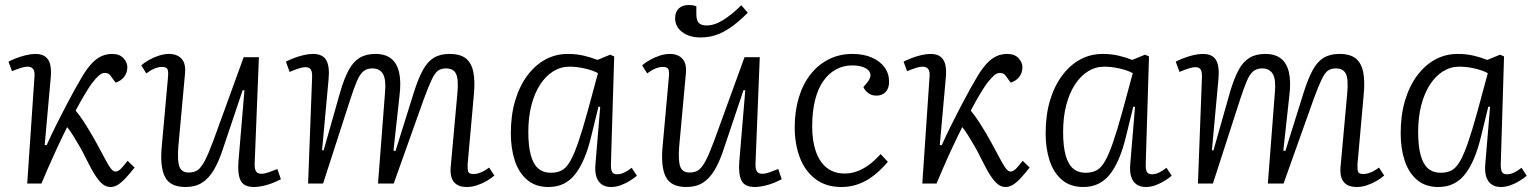

<svg xmlns="http://www.w3.org/2000/svg" viewBox="-20 -735 6142 769"><path d="M159 -154H167Q185 -194 205 -234Q225 -274 244 -310.5Q263 -347 280 -377.5Q297 -408 309 -428Q330 -463 349 -482.5Q368 -502 387.5 -510.5Q407 -519 429 -519Q459 -519 474.5 -502Q490 -485 490 -466Q490 -444 477.5 -427.5Q465 -411 443 -404L427 -426Q421 -436 414.5 -439.5Q408 -443 400 -443Q388 -443 376 -432.5Q364 -422 347 -400Q337 -386 320 -358Q303 -330 283 -292Q299 -273 314 -250Q329 -227 345.5 -199Q362 -171 380 -137Q392 -115 401 -98Q410 -81 417 -70Q424 -59 430 -53.5Q436 -48 443 -48Q454 -48 466.5 -61.5Q479 -75 491 -91L519 -64Q500 -40 484 -22.5Q468 -5 453 4.5Q438 14 423 14Q407 14 393 4Q379 -6 362.5 -31Q346 -56 323 -103Q312 -126 299 -148.5Q286 -171 273.5 -191Q261 -211 249 -226Q228 -184 208 -141Q188 -98 172 -61Q156 -24 146 0H89L118 -427Q120 -448 113 -458Q106 -468 90 -468Q79 -468 63.5 -463Q48 -458 28 -450L14 -488Q25 -494 44 -501.5Q63 -509 84 -514Q105 -519 122 -519Q148 -519 162.5 -507.5Q177 -496 181.5 -474.5Q186 -453 183 -422Z M546 -473Q559 -485 578 -495.5Q597 -506 617.5 -512.5Q638 -519 656 -519Q690 -519 707.5 -499.5Q725 -480 721 -440L694 -145Q690 -89 699 -66.5Q708 -44 736 -44Q758 -44 772 -54Q786 -64 800.5 -91.5Q815 -119 835 -173L956 -506H1017L1000 -81Q999 -60 1005 -49.5Q1011 -39 1027 -39Q1039 -39 1055 -44.5Q1071 -50 1091 -58L1105 -17Q1095 -12 1081.5 -6Q1068 0 1053 4.5Q1038 9 1023.5 11.5Q1009 14 998 14Q956 14 943.5 -12.5Q931 -39 935 -88L959 -373L952 -374L874 -142Q857 -89 836.5 -54.5Q816 -20 789 -3Q762 14 723 14Q661 14 640.5 -27Q620 -68 628 -150L653 -427Q655 -450 650.5 -458.5Q646 -467 628 -467Q615 -467 599 -460.5Q583 -454 566 -441Z M1522 -363Q1527 -416 1514 -438.5Q1501 -461 1471 -461Q1449 -461 1435 -449Q1421 -437 1409.5 -410Q1398 -383 1383 -337L1274 0H1214L1230 -424Q1231 -445 1225.5 -455.5Q1220 -466 1203 -466Q1194 -466 1179 -461.5Q1164 -457 1140 -447L1125 -488Q1136 -494 1155 -501.5Q1174 -509 1195 -514Q1216 -519 1233 -519Q1273 -519 1287 -493.5Q1301 -468 1296 -417L1270 -134L1276 -132L1343 -368Q1359 -422 1377 -455Q1395 -488 1420.5 -503.5Q1446 -519 1484 -519Q1523 -519 1546.5 -500.5Q1570 -482 1578.5 -445Q1587 -408 1580 -351L1556 -132L1564 -130L1637 -363Q1655 -420 1673.5 -454Q1692 -488 1717.5 -503.5Q1743 -519 1780 -519Q1824 -519 1846.5 -500.5Q1869 -482 1876 -445.5Q1883 -409 1878 -357L1853 -78Q1852 -56 1855.5 -47Q1859 -38 1877 -38Q1890 -38 1906 -44.5Q1922 -51 1939 -64L1960 -32Q1949 -22 1930.5 -11Q1912 0 1891 7Q1870 14 1850 14Q1825 14 1810 4.5Q1795 -5 1789 -22.5Q1783 -40 1785 -65L1812 -362Q1817 -418 1806.5 -439.5Q1796 -461 1766 -461Q1747 -461 1734.5 -452Q1722 -443 1709 -416Q1696 -389 1676 -334L1557 0H1494Z M2427 -81Q2426 -56 2431.5 -46.5Q2437 -37 2452 -37Q2466 -37 2480.5 -44Q2495 -51 2510 -63L2531 -31Q2519 -21 2502 -10.5Q2485 0 2466 7Q2447 14 2427 14Q2405 14 2390 3.5Q2375 -7 2368.5 -27.5Q2362 -48 2365 -79L2384 -307L2377 -308L2348 -189Q2336 -139 2320 -101Q2304 -63 2284 -37.5Q2264 -12 2237.5 1Q2211 14 2177 14Q2125 14 2091.5 -14.5Q2058 -43 2042 -91.5Q2026 -140 2026 -201Q2026 -274 2043.5 -332.5Q2061 -391 2092.5 -433Q2124 -475 2165 -497Q2206 -519 2254 -519Q2289 -519 2318.5 -512Q2348 -505 2373 -495L2424 -516L2440 -509ZM2186 -43Q2211 -43 2229.5 -52.5Q2248 -62 2263.5 -89Q2279 -116 2295.5 -163.5Q2312 -211 2333 -287L2375 -442Q2355 -453 2323 -460.5Q2291 -468 2261 -468Q2226 -468 2196 -449.5Q2166 -431 2143.5 -396.5Q2121 -362 2108.5 -314Q2096 -266 2096 -206Q2096 -150 2106 -113.5Q2116 -77 2136 -60Q2156 -43 2186 -43Z M2552 -473Q2565 -485 2584 -495.5Q2603 -506 2623.5 -512.5Q2644 -519 2662 -519Q2696 -519 2713.5 -499.5Q2731 -480 2727 -440L2700 -145Q2696 -89 2705 -66.5Q2714 -44 2742 -44Q2764 -44 2778 -54Q2792 -64 2806.5 -91.5Q2821 -119 2841 -173L2962 -506H3023L3006 -81Q3005 -60 3011 -49.5Q3017 -39 3033 -39Q3045 -39 3061 -44.5Q3077 -50 3097 -58L3111 -17Q3101 -12 3087.5 -6Q3074 0 3059 4.5Q3044 9 3029.5 11.5Q3015 14 3004 14Q2962 14 2949.5 -12.5Q2937 -39 2941 -88L2965 -373L2958 -374L2880 -142Q2863 -89 2842.5 -54.5Q2822 -20 2795 -3Q2768 14 2729 14Q2667 14 2646.5 -27Q2626 -68 2634 -150L2659 -427Q2661 -450 2656.5 -458.5Q2652 -467 2634 -467Q2621 -467 2605 -460.5Q2589 -454 2572 -441ZM2786 -585Q2741 -585 2712.5 -606.5Q2684 -628 2684 -662Q2684 -687 2698.5 -701Q2713 -715 2739 -715Q2747 -715 2753.5 -714Q2760 -713 2769 -710V-679Q2769 -653 2779 -643Q2789 -633 2810 -633Q2842 -633 2877.5 -655.5Q2913 -678 2949 -714L2975 -684Q2938 -647 2907 -625.5Q2876 -604 2847 -594.5Q2818 -585 2786 -585Z M3394 -519Q3439 -519 3472 -504.5Q3505 -490 3523 -465Q3541 -440 3541 -407Q3541 -382 3527.5 -367Q3514 -352 3490 -352Q3472 -352 3458.5 -361.5Q3445 -371 3438 -386L3453 -404Q3470 -425 3465.5 -440.5Q3461 -456 3441.5 -464.5Q3422 -473 3393 -473Q3358 -473 3328.5 -457Q3299 -441 3277.5 -410.5Q3256 -380 3244.5 -334Q3233 -288 3233 -228Q3233 -170 3248 -127.5Q3263 -85 3292 -62.5Q3321 -40 3363 -40Q3387 -40 3410.5 -48Q3434 -56 3458.5 -73.5Q3483 -91 3507 -118L3536 -87Q3522 -70 3503 -52Q3484 -34 3461 -19Q3438 -4 3410 5Q3382 14 3350 14Q3288 14 3246 -18Q3204 -50 3183.5 -104Q3163 -158 3163 -225Q3163 -290 3179.5 -344.5Q3196 -399 3227 -438Q3258 -477 3300.5 -498Q3343 -519 3394 -519Z M3744 -154H3752Q3770 -194 3790 -234Q3810 -274 3829 -310.5Q3848 -347 3865 -377.5Q3882 -408 3894 -428Q3915 -463 3934 -482.5Q3953 -502 3972.5 -510.5Q3992 -519 4014 -519Q4044 -519 4059.5 -502Q4075 -485 4075 -466Q4075 -444 4062.5 -427.5Q4050 -411 4028 -404L4012 -426Q4006 -436 3999.5 -439.5Q3993 -443 3985 -443Q3973 -443 3961 -432.5Q3949 -422 3932 -400Q3922 -386 3905 -358Q3888 -330 3868 -292Q3884 -273 3899 -250Q3914 -227 3930.5 -199Q3947 -171 3965 -137Q3977 -115 3986 -98Q3995 -81 4002 -70Q4009 -59 4015 -53.5Q4021 -48 4028 -48Q4039 -48 4051.5 -61.5Q4064 -75 4076 -91L4104 -64Q4085 -40 4069 -22.5Q4053 -5 4038 4.5Q4023 14 4008 14Q3992 14 3978 4Q3964 -6 3947.5 -31Q3931 -56 3908 -103Q3897 -126 3884 -148.5Q3871 -171 3858.5 -191Q3846 -211 3834 -226Q3813 -184 3793 -141Q3773 -98 3757 -61Q3741 -24 3731 0H3674L3703 -427Q3705 -448 3698 -458Q3691 -468 3675 -468Q3664 -468 3648.5 -463Q3633 -458 3613 -450L3599 -488Q3610 -494 3629 -501.5Q3648 -509 3669 -514Q3690 -519 3707 -519Q3733 -519 3747.5 -507.5Q3762 -496 3766.5 -474.5Q3771 -453 3768 -422Z M4569 -81Q4568 -56 4573.5 -46.5Q4579 -37 4594 -37Q4608 -37 4622.5 -44Q4637 -51 4652 -63L4673 -31Q4661 -21 4644 -10.5Q4627 0 4608 7Q4589 14 4569 14Q4547 14 4532 3.5Q4517 -7 4510.5 -27.5Q4504 -48 4507 -79L4526 -307L4519 -308L4490 -189Q4478 -139 4462 -101Q4446 -63 4426 -37.5Q4406 -12 4379.5 1Q4353 14 4319 14Q4267 14 4233.5 -14.5Q4200 -43 4184 -91.5Q4168 -140 4168 -201Q4168 -274 4185.5 -332.5Q4203 -391 4234.5 -433Q4266 -475 4307 -497Q4348 -519 4396 -519Q4431 -519 4460.5 -512Q4490 -505 4515 -495L4566 -516L4582 -509ZM4328 -43Q4353 -43 4371.5 -52.5Q4390 -62 4405.5 -89Q4421 -116 4437.5 -163.5Q4454 -211 4475 -287L4517 -442Q4497 -453 4465 -460.5Q4433 -468 4403 -468Q4368 -468 4338 -449.5Q4308 -431 4285.5 -396.5Q4263 -362 4250.5 -314Q4238 -266 4238 -206Q4238 -150 4248 -113.5Q4258 -77 4278 -60Q4298 -43 4328 -43Z M5086 -363Q5091 -416 5078 -438.5Q5065 -461 5035 -461Q5013 -461 4999 -449Q4985 -437 4973.5 -410Q4962 -383 4947 -337L4838 0H4778L4794 -424Q4795 -445 4789.5 -455.5Q4784 -466 4767 -466Q4758 -466 4743 -461.5Q4728 -457 4704 -447L4689 -488Q4700 -494 4719 -501.5Q4738 -509 4759 -514Q4780 -519 4797 -519Q4837 -519 4851 -493.5Q4865 -468 4860 -417L4834 -134L4840 -132L4907 -368Q4923 -422 4941 -455Q4959 -488 4984.5 -503.5Q5010 -519 5048 -519Q5087 -519 5110.5 -500.5Q5134 -482 5142.5 -445Q5151 -408 5144 -351L5120 -132L5128 -130L5201 -363Q5219 -420 5237.5 -454Q5256 -488 5281.5 -503.5Q5307 -519 5344 -519Q5388 -519 5410.5 -500.5Q5433 -482 5440 -445.5Q5447 -409 5442 -357L5417 -78Q5416 -56 5419.5 -47Q5423 -38 5441 -38Q5454 -38 5470 -44.5Q5486 -51 5503 -64L5524 -32Q5513 -22 5494.5 -11Q5476 0 5455 7Q5434 14 5414 14Q5389 14 5374 4.5Q5359 -5 5353 -22.5Q5347 -40 5349 -65L5376 -362Q5381 -418 5370.5 -439.5Q5360 -461 5330 -461Q5311 -461 5298.5 -452Q5286 -443 5273 -416Q5260 -389 5240 -334L5121 0H5058Z M5991 -81Q5990 -56 5995.5 -46.5Q6001 -37 6016 -37Q6030 -37 6044.5 -44Q6059 -51 6074 -63L6095 -31Q6083 -21 6066 -10.5Q6049 0 6030 7Q6011 14 5991 14Q5969 14 5954 3.5Q5939 -7 5932.5 -27.5Q5926 -48 5929 -79L5948 -307L5941 -308L5912 -189Q5900 -139 5884 -101Q5868 -63 5848 -37.5Q5828 -12 5801.5 1Q5775 14 5741 14Q5689 14 5655.5 -14.5Q5622 -43 5606 -91.5Q5590 -140 5590 -201Q5590 -274 5607.5 -332.5Q5625 -391 5656.5 -433Q5688 -475 5729 -497Q5770 -519 5818 -519Q5853 -519 5882.5 -512Q5912 -505 5937 -495L5988 -516L6004 -509ZM5750 -43Q5775 -43 5793.5 -52.5Q5812 -62 5827.5 -89Q5843 -116 5859.5 -163.5Q5876 -211 5897 -287L5939 -442Q5919 -453 5887 -460.5Q5855 -468 5825 -468Q5790 -468 5760 -449.5Q5730 -431 5707.5 -396.5Q5685 -362 5672.5 -314Q5660 -266 5660 -206Q5660 -150 5670 -113.5Q5680 -77 5700 -60Q5720 -43 5750 -43Z"/></svg>

Font: Literata Light
Style: Italic
Weight: 300
Italic angle: -2°
Designer: Latin by Veronika Burian and Jose Scaglione. Greek by Irene Vlachou. Cyrillic by Vera Evstafieva
Foundry: TypeTogether
Version: Version 3.103;gftools[0.9.29]